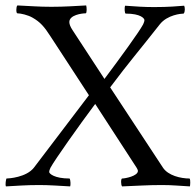

<svg xmlns="http://www.w3.org/2000/svg" viewBox="-32 -666 703 689"><path d="M152.3 -641.6C104.5 -641.6 78.1 -644.5 30.3 -646.5C25.4 -641.6 25.4 -618.2 30.3 -618.2C42 -618.2 68.4 -612.3 85 -602.5C112.3 -586.9 127 -570.3 149.4 -535.2L287.1 -324.2L89.8 -64.5C62.5 -29.3 -1 -25.4 -8.8 -25.4C-10.7 -22.5 -13.7 -2.9 -10.7 2.9C28.3 1 58.6 -2 109.4 -2C145.5 -2 183.6 1 219.7 2.9C221.7 0 221.7 -19.5 217.8 -25.4C163.1 -25.4 144.5 -43 144.5 -48.8C144.5 -54.7 148.4 -61.5 149.4 -64.5C164.1 -91.8 251 -214.8 309.6 -293L458 -64.5C460 -61.5 462.9 -55.7 462.9 -52.7C462.9 -34.2 417 -25.4 406.2 -25.4C401.4 -25.4 401.4 -2 406.2 2.9C460.9 1 494.1 -2 548.8 -2C588.9 -2 610.4 1 649.4 2.9C650.4 1 652.3 -20.5 648.4 -25.4C616.2 -25.4 571.3 -36.1 552.7 -64.5L363.3 -352.5C433.6 -446.3 466.8 -483.4 541 -578.1C568.4 -613.3 619.1 -617.2 627 -617.2C632.8 -623 631.8 -640.6 628.9 -645.5C605.5 -643.6 572.3 -640.6 521.5 -640.6C485.4 -640.6 456.1 -642.6 417 -645.5C414.1 -638.7 415 -618.2 418.9 -617.2C473.6 -617.2 486.3 -599.6 486.3 -593.8C486.3 -587.9 482.4 -581.1 481.4 -578.1C466.8 -550.8 401.4 -460.9 342.8 -382.8L228.5 -557.6C220.7 -569.3 216.8 -579.1 216.8 -586.9C216.8 -612.3 261.7 -618.2 275.4 -618.2C280.3 -618.2 279.3 -640.6 277.3 -646.5C238.3 -644.5 200.2 -641.6 152.3 -641.6Z"/></svg>

Font: Crimson
Style: Roman
Weight: 400
Version: Version 0.2